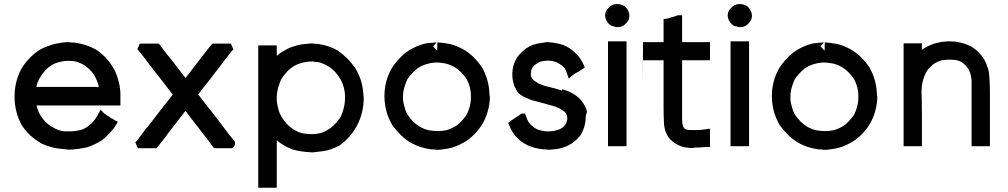

<svg xmlns="http://www.w3.org/2000/svg" viewBox="-20 -710 4834 921"><path d="M557.6 -236.3V-233.4V-228.5V-222.7V-204.1H155.3Q163.1 -172.9 174.8 -155.3Q194.3 -123 227.5 -102.5Q262.7 -81.1 289.1 -80.1Q314.5 -80.1 323.2 -80.1Q332 -80.1 346.7 -82.5Q361.3 -85 377.9 -89.8Q387.7 -94.7 397.5 -100.6Q407.2 -108.4 417 -116.2Q436.5 -134.8 449.2 -159.2L462.9 -183.6L479.5 -166Q482.4 -165 484.4 -163.1Q488.3 -160.2 492.2 -157.2Q504.9 -149.4 508.3 -147Q511.7 -144.5 513.7 -142.6L519.5 -140.6L521.5 -139.6Q525.4 -136.7 527.3 -134.8L544.9 -126Q534.2 -106.4 532.7 -104.5Q531.2 -102.5 530.3 -100.6Q517.6 -83 502.9 -68.4Q487.3 -50.8 468.8 -37.1Q436.5 -16.6 399.4 -3.9Q370.1 2.9 348.6 4.9Q327.1 7.8 312.5 7.8H311.5Q275.4 4.9 243.2 0Q210 -7.8 176.8 -22.5L175.8 -23.4Q149.4 -39.1 126 -59.6Q104.5 -80.1 86.9 -105.5L85.9 -106.4Q50.8 -168.9 49.8 -243.2V-246.1Q49.8 -318.4 82 -378.9Q97.7 -405.3 119.1 -428.2Q140.6 -451.2 168 -469.7Q189.5 -482.4 209 -488.3Q228.5 -496.1 246.1 -500Q279.3 -506.8 299.8 -507.8H308.6Q316.4 -507.8 323.2 -505.9H334H335.9Q364.3 -502 389.6 -494.1Q417 -485.4 439.5 -472.7Q491.2 -439.5 525.4 -380.9Q542 -351.6 550.8 -312.5Q557.6 -284.2 557.6 -253.9Q557.6 -246.1 557.6 -239.3ZM154.3 -293H454.1Q447.3 -324.2 430.7 -351.6Q414.1 -377 382.8 -398.4Q352.5 -415 331.1 -417Q317.4 -418 314.5 -418Q311.5 -418 310.1 -418Q308.6 -418 307.6 -418Q285.2 -418 264.6 -412.1Q244.1 -408.2 224.6 -395.5Q210.9 -386.7 198.2 -373Q185.5 -359.4 175.8 -344.7Q167 -330.1 160.2 -315.4Q157.2 -303.7 154.3 -293Z M1107.4 -22.5Q1107.4 -11.7 1099.6 -3.9L1092.8 1H1085H1081.1H1076.2H1073.2H1068.4H1059.6H1051.8H1043H1034.2H1026.4H1018.6H1010.7L1007.8 0H1005.9Q983.4 -31.2 965.8 -53.2Q948.2 -75.2 931.6 -97.7Q918.9 -113.3 907.2 -128.9Q880.9 -162.1 870.1 -178.7Q826.2 -122.1 817.9 -111.3Q809.6 -100.6 797.9 -85Q785.2 -70.3 774.4 -53.7L736.3 -5.9L730.5 1H720.7H718.8H716.8H705.1H692.4H683.6H675.8H664.1H653.3H641.6Q634.8 -11.7 633.8 -16.6L628.9 -27.3L637.7 -36.1Q638.7 -37.1 641.6 -41L681.6 -94.7H682.6Q703.1 -120.1 720.2 -142.6Q737.3 -165 751 -182.6Q765.6 -201.2 779.3 -218.8Q789.1 -231.4 808.6 -255.9L781.2 -292Q757.8 -323.2 717.8 -373L691.4 -407.2L668.9 -437.5Q658.2 -451.2 638.7 -474.6Q644.5 -487.3 645.5 -488.3L650.4 -501H664.1H672.9H685.5H698.2H706.1H714.8H723.6H731.4H739.3L741.2 -499H743.2L749 -492.2L752 -488.3V-487.3L781.2 -449.2Q797.9 -429.7 811 -412.1Q824.2 -394.5 835.4 -380.4Q846.7 -366.2 857.4 -351.6L870.1 -335.9Q895.5 -369.1 913.1 -391.6L935.5 -420.9L975.6 -472.7Q984.4 -482.4 999 -501H1008.8H1009.8H1011.7H1023.4H1036.1H1044.9H1052.7H1064.5H1075.2H1086.9Q1093.8 -488.3 1094.7 -483.4L1099.6 -472.7L1090.8 -463.9Q1089.8 -462.9 1086.9 -459Q1029.3 -384.8 1013.2 -363.3Q997.1 -341.8 984.4 -325.2L948.2 -280.3L940.4 -269.5L931.6 -257.8V-256.8H930.7L960 -218.8Q980.5 -193.4 997.1 -171.9Q1002 -166 1028.3 -131.8Q1068.4 -78.1 1079.1 -64.5Q1091.8 -49.8 1107.4 -29.3Z M1307.6 -37.1V190.4H1289.1H1287.1H1283.2H1274.4H1264.6H1257.8H1252H1245.1H1237.3H1218.8V-492.2H1237.3H1239.3H1243.2H1252H1261.7H1267.6H1274.4H1282.2H1289.1H1307.6V-474.6V-470.7V-467.8V-446.3V-442.4Q1327.1 -459 1348.6 -469.7Q1367.2 -481.4 1385.7 -486.3Q1419.9 -498 1445.3 -499Q1470.7 -502 1476.1 -502Q1481.4 -502 1488.3 -500H1500H1502Q1557.6 -492.2 1599.6 -467.8Q1649.4 -433.6 1684.6 -382.8Q1721.7 -321.3 1723.6 -248H1724.6V-239.3Q1724.6 -168.9 1692.4 -107.4Q1662.1 -50.8 1608.4 -11.7H1607.4Q1563.5 11.7 1525.4 15.6Q1489.3 20.5 1474.6 21.5L1473.6 20.5Q1423.8 18.6 1382.8 6.8Q1339.8 -9.8 1307.6 -37.1ZM1479.5 -415H1471.7Q1446.3 -414.1 1423.8 -407.2Q1381.8 -395.5 1352.5 -361.3Q1338.9 -345.7 1328.1 -328.1Q1321.3 -313.5 1314.5 -289.6Q1307.6 -265.6 1307.6 -242.2Q1307.6 -238.3 1307.6 -232.4V-226.6Q1309.6 -207 1315.4 -186.5Q1319.3 -168.9 1330.1 -150.4Q1352.5 -111.3 1388.7 -88.9Q1415 -72.3 1439 -69.3Q1462.9 -66.4 1471.7 -66.4Q1496.1 -66.4 1519.5 -72.3Q1541 -79.1 1562.5 -93.8Q1593.8 -116.2 1615.2 -151.4Q1634.8 -194.3 1635.3 -241.7Q1635.7 -289.1 1614.3 -328.1Q1589.8 -371.1 1553.7 -392.6Q1531.2 -406.2 1505.9 -412.1Q1502 -412.1 1497.6 -412.6Q1493.2 -413.1 1492.2 -413.1H1490.2Q1485.4 -415 1479.5 -415Z M2206.1 -27.3Q2163.1 -2.9 2127 2.9Q2090.8 8.8 2080.1 8.8Q2069.3 8.8 2063.5 6.8H2051.8H2049.8Q2021.5 2.9 1997.1 -4.9Q1941.4 -23.4 1902.3 -62.5Q1881.8 -83 1863.3 -107.4Q1826.2 -168.9 1824.2 -242.2V-243.2V-250Q1824.2 -318.4 1856.4 -377.9Q1873 -406.2 1896.5 -429.7Q1918 -454.1 1947.3 -471.7Q1998 -501 2040 -503.9Q2072.3 -506.8 2074.2 -506.8L2057.6 -487.3L2077.1 -466.8L2078.1 -506.8Q2111.3 -504.9 2141.6 -498Q2171.9 -490.2 2203.1 -472.7Q2232.4 -455.1 2252 -435.5Q2271.5 -416 2290 -390.6Q2327.1 -327.1 2328.1 -253.9Q2329.1 -249 2330.1 -244.1Q2328.1 -176.8 2295.9 -118.2Q2278.3 -88.9 2256.8 -67.4Q2234.4 -43.9 2206.1 -27.3ZM1913.1 -245.1Q1913.1 -244.1 1913.1 -241.2V-238.3V-232.4Q1915 -213.9 1920.9 -195.3Q1924.8 -177.7 1933.6 -162.1Q1958 -124 1993.2 -102.5Q2020.5 -86.9 2044.4 -84Q2068.4 -81.1 2077.1 -81.1Q2101.6 -81.1 2124 -85.9Q2145.5 -92.8 2167 -105.5Q2196.3 -126 2219.7 -162.1Q2239.3 -201.2 2239.3 -246.6Q2239.3 -292 2218.8 -330.1Q2207 -347.7 2192.4 -362.8Q2177.7 -377.9 2159.2 -388.7Q2132.8 -403.3 2109.4 -406.7Q2085.9 -410.2 2077.1 -410.2Q2051.8 -410.2 2029.3 -403.3Q1987.3 -392.6 1958 -359.4Q1944.3 -345.7 1933.6 -329.1Q1926.8 -314.5 1919.9 -292Q1913.1 -269.5 1913.1 -245.1Z M2607.4 -418.9Q2583 -418.9 2562.5 -410.2Q2543 -398.4 2535.2 -387.7Q2531.2 -380.9 2528.3 -372.1Q2526.4 -359.4 2526.4 -356.4V-352.5V-349.6Q2526.4 -344.7 2528.3 -341.8Q2534.2 -328.1 2544.9 -321.3Q2554.7 -315.4 2563.5 -309.6Q2588.9 -297.9 2617.2 -292Q2646.5 -285.2 2676.8 -275.4V-282.2Q2701.2 -274.4 2710 -270.5Q2732.4 -260.7 2752.4 -244.1Q2772.5 -227.5 2785.2 -202.1L2786.1 -201.2L2791 -189.5V-188.5L2792 -186.5L2795.9 -173.8Q2789.1 -157.2 2789.1 -143.1Q2789.1 -128.9 2786.1 -115.2Q2780.3 -86.9 2764.6 -61.5Q2752 -44.9 2736.3 -32.2Q2720.7 -19.5 2701.2 -9.8Q2668.9 3.9 2640.6 5.9Q2615.2 8.8 2611.3 8.8L2610.4 7.8Q2584 6.8 2567.4 3.9Q2523.4 -3.9 2495.1 -21.5Q2478.5 -31.2 2466.8 -43Q2437.5 -69.3 2422.9 -108.4L2418 -120.1L2426.8 -128.9Q2429.7 -131.8 2435.5 -133.8L2457 -148.4Q2461.9 -151.4 2470.7 -157.2Q2474.6 -160.2 2481.4 -165H2486.3H2487.3H2499L2503.9 -150.4Q2512.7 -123 2527.3 -110.4Q2534.2 -104.5 2543 -97.7Q2549.8 -92.8 2558.6 -88.9Q2580.1 -82 2595.7 -80.1H2599.6H2603.5H2608.4H2611.3Q2625 -80.1 2637.7 -82Q2649.4 -85 2662.1 -88.9Q2681.6 -97.7 2690.4 -110.4Q2699.2 -122.1 2701.2 -139.6Q2701.2 -139.6 2701.2 -140.6Q2701.2 -156.2 2693.4 -168Q2688.5 -174.8 2681.6 -178.7Q2662.1 -194.3 2625 -204.1Q2606.4 -209 2586.9 -214.8Q2558.6 -221.7 2549.8 -224.6Q2541 -227.5 2532.2 -229.5Q2522.5 -232.4 2514.6 -236.3Q2490.2 -245.1 2476.6 -255.9Q2473.6 -258.8 2470.7 -260.7H2468.8Q2459 -273.4 2456.1 -280.3Q2449.2 -292 2446.8 -297.9Q2444.3 -303.7 2444.3 -309.6Q2437.5 -326.2 2437.5 -353.5Q2437.5 -398.4 2461.9 -436.5Q2472.7 -452.1 2488.3 -464.8Q2515.6 -491.2 2553.7 -500Q2571.3 -503.9 2591.8 -505.9H2592.8Q2593.8 -506.8 2599.6 -507.8H2601.6H2607.4H2608.4Q2650.4 -504.9 2681.6 -494.1Q2713.9 -481.4 2736.3 -459Q2751 -447.3 2760.7 -432.6Q2770.5 -418.9 2778.3 -402.3L2785.2 -385.7L2770.5 -377H2769.5V-376L2767.6 -375L2759.8 -369.1L2758.8 -368.2Q2753.9 -366.2 2751 -364.3Q2743.2 -359.4 2737.3 -356.4Q2734.4 -353.5 2731.9 -352.1Q2729.5 -350.6 2727.5 -349.6L2708 -333Q2699.2 -361.3 2697.3 -365.2Q2692.4 -375 2688.5 -382.8Q2681.6 -389.6 2675.8 -395.5Q2664.1 -404.3 2648.4 -412.1Q2629.9 -418 2617.2 -418.9Z M2941.4 -580.1H2939.5H2936.5Q2926.8 -582 2913.1 -585.9L2901.4 -594.7Q2894.5 -601.6 2892.6 -606.4Q2883.8 -618.2 2882.8 -634.8Q2882.8 -652.3 2892.6 -665Q2905.3 -679.7 2914.6 -684.6Q2923.8 -689.5 2935.5 -690.4H2936.5H2941.4Q2952.1 -690.4 2957 -688.5Q2971.7 -684.6 2980.5 -676.8Q2985.4 -671.9 2989.3 -665Q2996.1 -655.3 2998 -644.5Q3001 -629.9 2995.1 -614.3Q2991.2 -607.4 2985.8 -601.1Q2980.5 -594.7 2975.6 -590.8Q2971.7 -587.9 2967.8 -585.9Q2963.9 -583 2955.1 -581.1Q2948.2 -580.1 2944.3 -580.1ZM2896.5 -8.8V-511.7H2915H2918H2919.9H2929.7H2939.5H2945.3H2952.1H2960H2966.8H2985.4V-8.8H2966.8H2963.9H2961.9H2952.1H2942.4H2936.5H2929.7H2922.9H2915Z M3233.4 -636.7H3234.4H3252V-616.2V-612.3V-607.4V-579.1V-550.8V-531.2V-510.7V-507.8H3259.8H3286.1H3307.6H3328.1H3347.7H3366.2H3385.7V-490.2V-488.3V-484.4V-475.6V-465.8V-460V-455.1V-446.3V-438.5V-420.9H3366.2H3363.3H3360.4H3350.6H3340.8H3319.3H3298.8H3277.3H3256.8H3252V-138.7Q3252 -128.9 3252.9 -120.1Q3254.9 -111.3 3256.8 -103.5Q3258.8 -100.6 3260.7 -96.7Q3262.7 -94.7 3263.7 -92.8Q3273.4 -86.9 3286.1 -86.4Q3298.8 -85.9 3312.5 -85.9Q3319.3 -85.9 3325.2 -86.4Q3331.1 -86.9 3336.9 -86.9H3338.9Q3343.8 -86.9 3350.1 -87.9Q3356.4 -88.9 3385.7 -92.8V-73.2V-68.4V-66.4V-57.6V-48.8V-41V-36.1V-30.3V-23.4V-4.9H3370.1Q3367.2 -4.9 3363.3 -4.9Q3336.9 -2 3311.5 -2Q3304.7 0 3303.7 0Q3302.7 0 3302.7 0Q3278.3 0 3253.9 -5.9Q3236.3 -11.7 3221.7 -20.5Q3207 -29.3 3193.4 -43Q3166 -77.1 3165 -121.1Q3163.1 -156.2 3163.1 -192.4V-420.9H3144.5H3128.9H3114.3H3098.6H3084H3064.5Q3062.5 -148.4 3064.5 -441.4Q3062.5 -153.3 3064.5 -454.1Q3062.5 -154.3 3064.5 -468.8Q3062.5 -156.2 3064.5 -482.4Q3062.5 -163.1 3064.5 -507.8H3084H3086.9H3089.8H3113.3H3134.8H3150.4H3163.1V-510.7V-533.2V-550.8V-568.4V-584V-599.6V-619.1H3174.8L3175.8 -621.1H3182.6Q3194.3 -624 3198.2 -626Q3203.1 -627.9 3210.9 -629.9Q3215.8 -631.8 3220.7 -632.8Q3225.6 -634.8 3231.4 -636.7Z M3529.3 -580.1H3527.3H3524.4Q3514.6 -582 3501 -585.9L3489.3 -594.7Q3482.4 -601.6 3480.5 -606.4Q3471.7 -618.2 3470.7 -634.8Q3470.7 -652.3 3480.5 -665Q3493.2 -679.7 3502.4 -684.6Q3511.7 -689.5 3523.4 -690.4H3524.4H3529.3Q3540 -690.4 3544.9 -688.5Q3559.6 -684.6 3568.4 -676.8Q3573.2 -671.9 3577.1 -665Q3584 -655.3 3585.9 -644.5Q3588.9 -629.9 3583 -614.3Q3579.1 -607.4 3573.7 -601.1Q3568.4 -594.7 3563.5 -590.8Q3559.6 -587.9 3555.7 -585.9Q3551.8 -583 3543 -581.1Q3536.1 -580.1 3532.2 -580.1ZM3484.4 -8.8V-511.7H3502.9H3505.9H3507.8H3517.6H3527.3H3533.2H3540H3547.9H3554.7H3573.2V-8.8H3554.7H3551.8H3549.8H3540H3530.3H3524.4H3517.6H3510.7H3502.9Z M4064.5 -27.3Q4021.5 -2.9 3985.4 2.9Q3949.2 8.8 3938.5 8.8Q3927.7 8.8 3921.9 6.8H3910.2H3908.2Q3879.9 2.9 3855.5 -4.9Q3799.8 -23.4 3760.7 -62.5Q3740.2 -83 3721.7 -107.4Q3684.6 -168.9 3682.6 -242.2V-243.2V-250Q3682.6 -318.4 3714.8 -377.9Q3731.4 -406.2 3754.9 -429.7Q3776.4 -454.1 3805.7 -471.7Q3856.4 -501 3898.4 -503.9Q3930.7 -506.8 3932.6 -506.8L3916 -487.3L3935.5 -466.8L3936.5 -506.8Q3969.7 -504.9 4000 -498Q4030.3 -490.2 4061.5 -472.7Q4090.8 -455.1 4110.4 -435.5Q4129.9 -416 4148.4 -390.6Q4185.5 -327.1 4186.5 -253.9Q4187.5 -249 4188.5 -244.1Q4186.5 -176.8 4154.3 -118.2Q4136.7 -88.9 4115.2 -67.4Q4092.8 -43.9 4064.5 -27.3ZM3771.5 -245.1Q3771.5 -244.1 3771.5 -241.2V-238.3V-232.4Q3773.4 -213.9 3779.3 -195.3Q3783.2 -177.7 3792 -162.1Q3816.4 -124 3851.6 -102.5Q3878.9 -86.9 3902.8 -84Q3926.8 -81.1 3935.5 -81.1Q3960 -81.1 3982.4 -85.9Q4003.9 -92.8 4025.4 -105.5Q4054.7 -126 4078.1 -162.1Q4097.7 -201.2 4097.7 -246.6Q4097.7 -292 4077.1 -330.1Q4065.4 -347.7 4050.8 -362.8Q4036.1 -377.9 4017.6 -388.7Q3991.2 -403.3 3967.8 -406.7Q3944.3 -410.2 3935.5 -410.2Q3910.2 -410.2 3887.7 -403.3Q3845.7 -392.6 3816.4 -359.4Q3802.7 -345.7 3792 -329.1Q3785.2 -314.5 3778.3 -292Q3771.5 -269.5 3771.5 -245.1Z M4402.3 -120.1V-82V-54.7V-27.3V-8.8H4384.8H4382.8H4378.9H4369.1H4359.4H4353.5H4347.7H4340.8H4332H4314.5V-502H4332H4335H4338.9H4347.7H4357.4H4363.3H4369.1H4377H4384.8H4402.3V-484.4V-482.4V-478.5V-470.7Q4416 -481.4 4430.7 -488.3Q4445.3 -495.1 4461.9 -501Q4493.2 -509.8 4515.6 -510.7H4516.6H4517.6Q4521.5 -510.7 4525.4 -511.7H4530.3H4537.1Q4543 -511.7 4550.8 -510.7H4559.6H4560.5Q4607.4 -503.9 4639.6 -486.3Q4659.2 -474.6 4674.8 -458Q4692.4 -440.4 4702.1 -422.9Q4723.6 -383.8 4725.6 -344.7Q4728.5 -308.6 4728.5 -268.6V-8.8H4710.9H4709H4705.1H4695.3H4685.5H4679.7H4673.8H4666H4658.2H4640.6V-317.4Q4640.6 -348.6 4627 -376Q4615.2 -396.5 4595.7 -410.2Q4576.2 -421.9 4557.1 -422.9Q4538.1 -423.8 4534.2 -423.8Q4515.6 -423.8 4499 -420.9Q4482.4 -417 4466.8 -408.2Q4453.1 -400.4 4441.4 -387.7Q4429.7 -377 4421.9 -362.3Q4400.4 -320.3 4400.4 -270.5Q4400.4 -269.5 4401.4 -239.7Q4402.3 -210 4402.3 -158.2Z"/></svg>

Font: LeFont
Style: Default
Weight: 400
Designer: Leryon MEDIA
Version: Version 1.0